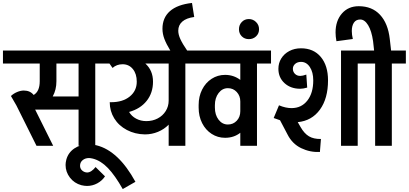

<svg xmlns="http://www.w3.org/2000/svg" viewBox="-60 -987 2768 1300"><path d="M680 -557H585V0H472V-245H178L300 0H187L51 -273L14 -337Q32 -354 56 -364Q80 -374 101 -374Q144 -374 168 -344Q209 -368 209 -437V-557H-40V-645H680ZM472 -334V-557H322V-437Q322 -379 297 -334Z M857 244 771 293Q719 201 671 151Q623 101 569 87Q551 83 543 83Q517 83 499.5 97.5Q482 112 482 135Q482 151 491.5 162.5Q501 174 517 179Q525 181 529 181Q544 181 559 171Q574 161 587 144L651 207Q631 237 598.5 254.5Q566 272 529 272Q513 272 491 267Q443 254 413.5 215.5Q384 177 384 130Q384 114 389 94Q402 46 443.5 18Q485 -10 540 -10Q569 -10 594 -3Q742 34 857 244Z M1290 -557H1195V0H1082V-143Q1052 -112 1010 -94.5Q968 -77 921 -77Q854 -78 799 -107Q744 -136 713.5 -185.5Q683 -235 683 -295H693Q771 -295 818.5 -333.5Q866 -372 866 -434Q866 -487 839.5 -519.5Q813 -552 770 -552Q730 -552 702 -527L681 -557H609V-645H1290ZM1082 -306V-557H924Q976 -510 976 -434Q976 -358 933 -304Q890 -250 814 -229Q831 -200 862 -183.5Q893 -167 931 -167Q973 -167 1007.5 -185Q1042 -203 1062 -235Q1082 -267 1082 -306Z M1255 -872Q1202 -865 1174.5 -841Q1147 -817 1147 -779Q1147 -753 1161.5 -721.5Q1176 -690 1207 -645H1093Q1066 -689 1053 -723.5Q1040 -758 1040 -792Q1040 -867 1090.5 -911.5Q1141 -956 1240 -967Z M1775 -557H1680V0H1567V-88Q1524 -54 1464 -54Q1414 -54 1373 -80.5Q1332 -107 1308.5 -153.5Q1285 -200 1285 -258V-276Q1285 -334 1308.5 -380.5Q1332 -427 1373 -453.5Q1414 -480 1464 -480Q1522 -480 1567 -446V-557H1220V-645H1775ZM1567 -234V-300Q1567 -338 1543 -364Q1519 -390 1483 -390Q1445 -390 1420 -357Q1395 -324 1395 -275V-259Q1395 -209 1420 -176.5Q1445 -144 1483 -144Q1519 -144 1543 -169.5Q1567 -195 1567 -234Z M1558 -789Q1558 -818 1577 -838Q1596 -858 1625 -858Q1653 -858 1673.5 -838Q1694 -818 1694 -789Q1694 -760 1674 -741Q1654 -722 1625 -722Q1596 -722 1577 -741Q1558 -760 1558 -789Z M1975 -127Q2000 -83 2032 -64Q2064 -45 2113 -46L2106 42Q2039 45 1979 16Q1919 -13 1887 -76L1836 -173Q1817 -179 1793 -188L1829 -274Q1874 -255 1914 -255Q1981 -255 2021 -306Q2061 -357 2061 -443Q2061 -498 2038 -533Q2015 -568 1978 -568Q1954 -568 1938.5 -554.5Q1923 -541 1923 -521Q1923 -501 1937 -487Q1951 -473 1973 -473Q1989 -473 2014 -482L2020 -394Q1993 -386 1973 -386Q1908 -386 1866.5 -424Q1825 -462 1825 -521Q1825 -560 1844.5 -591.5Q1864 -623 1899 -641.5Q1934 -660 1978 -660Q2063 -660 2112 -601.5Q2161 -543 2161 -443Q2161 -320 2106 -244.5Q2051 -169 1956 -160ZM2457 -645V-557H2362V0H2249V-645Z M2688 -645V-557H2593V0H2480V-557H2386V-645H2473L2466 -708Q2456 -778 2432.5 -816.5Q2409 -855 2379 -855Q2351 -855 2336.5 -834Q2322 -813 2322 -777Q2322 -751 2329 -723L2218 -708Q2212 -740 2212 -767Q2212 -846 2255 -895.5Q2298 -945 2369 -945Q2459 -945 2513 -887Q2567 -829 2579 -724L2588 -645Z"/></svg>

Font: Akshar Medium
Style: Regular
Weight: 500
Designer: Tall Chai
Foundry: Tall Chai
Version: Version 1.000